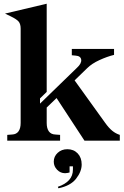

<svg xmlns="http://www.w3.org/2000/svg" viewBox="-20 -756 665 1032"><path d="M434 0 284 -229 231 -178V-95Q231 -66 242.5 -50Q254 -34 277 -33L303 -31V0H19V-31L45 -33Q68 -34 79.5 -50Q91 -66 91 -95V-602Q91 -626 81 -639Q71 -652 38 -668L7 -683L231 -736V-262L195 -227V-199L394 -392Q419 -415 416.5 -435Q414 -455 387 -457L366 -459V-493H593V-461Q556 -452 514.5 -433Q473 -414 448 -389L381 -324L545 -96Q565 -68 583.5 -53Q602 -38 624 -31V0ZM419 128Q419 166 389 204.5Q359 243 294 256L291 248Q330 235 351 212Q372 189 372 155V138H354V171Q350 172 343.5 173.5Q337 175 330 175Q305 175 287 156.5Q269 138 269 113Q269 85 290 65.5Q311 46 342 46Q376 46 397.5 68.5Q419 91 419 128Z"/></svg>

Font: Redaction
Style: Bold
Weight: 700
Designer: Jeremy Mickel / Forest Young
Foundry: MCKL
Version: Version 2.001; Redaction Bold